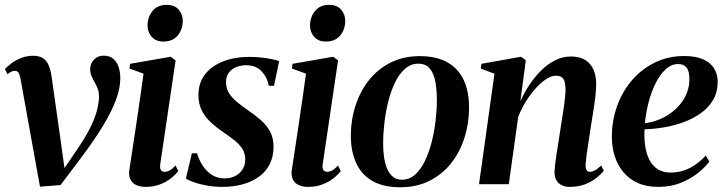

<svg xmlns="http://www.w3.org/2000/svg" viewBox="-24 -758 2979 790"><path d="M60.5 -433.5Q57 -452 52 -459.2Q47 -466.5 37.5 -466.5Q29 -466.5 21.8 -462.8Q14.5 -459 6.5 -452.5L-3.5 -474Q7.5 -486 24.5 -498.5Q41.5 -511 64 -519.8Q86.5 -528.5 112 -528.5Q137.5 -528.5 152.8 -518.5Q168 -508.5 176 -489.8Q184 -471 188 -444.5L227 -169.5L244 -47L214.5 -27L291 -139.5Q324.5 -188 344.8 -227.8Q365 -267.5 374 -300.2Q383 -333 383.5 -360.5Q383.5 -383.5 374.5 -401.8Q365.5 -420 356.2 -437.2Q347 -454.5 347 -473.5Q347 -497 363 -513Q379 -529 402 -529Q428 -529 443 -515.5Q458 -502 464.5 -480.8Q471 -459.5 471 -435.5Q471 -397 454 -349.5Q437 -302 400.8 -241.8Q364.5 -181.5 306 -104L225 3.5L140.5 10L112 -147.5Z M574 11Q554.5 11 538.2 4.2Q522 -2.5 513.5 -17.8Q505 -33 508 -58Q509.5 -67.5 513.8 -95.5Q518 -123.5 524.2 -164.5Q530.5 -205.5 537.8 -254.2Q545 -303 552.5 -354.8Q560 -406.5 566.5 -455L508.5 -476L511.5 -495.5L678.5 -524.5L698.5 -509.5L635.5 -83.5Q633 -64.5 638.5 -57.8Q644 -51 653 -51Q663.5 -51 673.8 -56.5Q684 -62 698.5 -77L709.5 -54Q698 -39 679 -24Q660 -9 633.8 1Q607.5 11 574 11ZM648 -587Q617.5 -587 600.2 -606.5Q583 -626 583 -652.5Q583.5 -689 604.2 -713.5Q625 -738 661 -738Q695 -738 711.5 -718Q728 -698 728 -673Q728 -637 707.2 -612Q686.5 -587 648 -587Z M1103.5 -405H1082Q1076.5 -438.5 1053 -464Q1029.5 -489.5 989.5 -489.5Q966.5 -489.5 947.5 -481.8Q928.5 -474 917.2 -458.5Q906 -443 906 -420Q906 -396 917.2 -376.8Q928.5 -357.5 948 -341Q967.5 -324.5 992 -307.5Q1024.5 -285.5 1049 -264Q1073.5 -242.5 1087.5 -216.2Q1101.5 -190 1101.5 -154Q1101.5 -113.5 1086 -82.8Q1070.5 -52 1042 -31.2Q1013.5 -10.5 975 0.2Q936.5 11 891 11Q860 11 829.2 5.8Q798.5 0.5 774.8 -7.8Q751 -16 741 -23.5L765.5 -127.5H786.5Q794.5 -100.5 809.8 -76.8Q825 -53 847.8 -38.5Q870.5 -24 900.5 -24Q924 -24 943.2 -33.5Q962.5 -43 973.8 -60.8Q985 -78.5 985 -102Q985 -126.5 973.5 -145Q962 -163.5 941.5 -180Q921 -196.5 893.5 -215Q868.5 -232 845.2 -253Q822 -274 807.2 -301.8Q792.5 -329.5 792.5 -367Q792.5 -416.5 819.2 -451.5Q846 -486.5 893.8 -505.2Q941.5 -524 1003.5 -524Q1027.5 -524 1051.5 -521.2Q1075.5 -518.5 1095 -514.5Q1114.5 -510.5 1124.5 -506.5Z M1242.5 11Q1223 11 1206.8 4.2Q1190.5 -2.5 1182 -17.8Q1173.5 -33 1176.5 -58Q1178 -67.5 1182.2 -95.5Q1186.5 -123.5 1192.8 -164.5Q1199 -205.5 1206.2 -254.2Q1213.5 -303 1221 -354.8Q1228.5 -406.5 1235 -455L1177 -476L1180 -495.5L1347 -524.5L1367 -509.5L1304 -83.5Q1301.5 -64.5 1307 -57.8Q1312.5 -51 1321.5 -51Q1332 -51 1342.2 -56.5Q1352.5 -62 1367 -77L1378 -54Q1366.5 -39 1347.5 -24Q1328.5 -9 1302.2 1Q1276 11 1242.5 11ZM1316.5 -587Q1286 -587 1268.8 -606.5Q1251.5 -626 1251.5 -652.5Q1252 -689 1272.8 -713.5Q1293.5 -738 1329.5 -738Q1363.5 -738 1380 -718Q1396.5 -698 1396.5 -673Q1396.5 -637 1375.8 -612Q1355 -587 1316.5 -587Z M1703 -527Q1772 -527 1817 -501.5Q1862 -476 1884 -428.8Q1906 -381.5 1906 -315.5Q1906 -251.5 1887.5 -192.5Q1869 -133.5 1832.8 -87.2Q1796.5 -41 1743.5 -14.2Q1690.5 12.5 1622 12.5Q1553.5 12.5 1508.5 -13.2Q1463.5 -39 1441.8 -86.5Q1420 -134 1419.5 -197.5Q1419.5 -263.5 1438.5 -322.8Q1457.5 -382 1494 -428Q1530.5 -474 1583.2 -500.5Q1636 -527 1703 -527ZM1697 -496Q1666.5 -496 1642.8 -475.2Q1619 -454.5 1602 -419.8Q1585 -385 1574 -342Q1563 -299 1557.8 -254Q1552.5 -209 1552.5 -168.5Q1552.5 -121.5 1560.8 -88Q1569 -54.5 1586.2 -36.5Q1603.5 -18.5 1630 -18.5Q1660 -18.5 1683.5 -39.2Q1707 -60 1724 -95Q1741 -130 1752 -173Q1763 -216 1768.2 -260.8Q1773.5 -305.5 1773.5 -345.5Q1773.5 -389.5 1767 -423.2Q1760.5 -457 1744 -476.5Q1727.5 -496 1697 -496Z M2117 -341Q2132.5 -376 2154.2 -408.8Q2176 -441.5 2202.8 -468Q2229.5 -494.5 2260.2 -510Q2291 -525.5 2325 -525.5Q2376.5 -525.5 2402.8 -495.2Q2429 -465 2429 -413Q2429 -390.5 2425.8 -362Q2422.5 -333.5 2417.5 -302.2Q2412.5 -271 2407.5 -239.5Q2403.5 -211.5 2398.5 -180.8Q2393.5 -150 2390 -123.2Q2386.5 -96.5 2385.5 -80Q2385.5 -63.5 2390.2 -57.2Q2395 -51 2403 -51Q2412 -51 2423.8 -57Q2435.5 -63 2449.5 -77L2460.5 -55.5Q2450 -42 2430.8 -26.5Q2411.5 -11 2384 0Q2356.5 11 2319.5 11Q2302.5 11 2288.2 4.5Q2274 -2 2265.8 -15.5Q2257.5 -29 2257.5 -50Q2258 -60.5 2260 -79.8Q2262 -99 2265.8 -123.2Q2269.5 -147.5 2273.8 -173.8Q2278 -200 2281.5 -223.5Q2285.5 -248.5 2289.2 -272.8Q2293 -297 2296.2 -319Q2299.5 -341 2301.2 -359.5Q2303 -378 2303 -390.5Q2302.5 -410 2299 -422.2Q2295.5 -434.5 2287 -440.5Q2278.5 -446.5 2263 -446.5Q2244.5 -446.5 2222.5 -432Q2200.5 -417.5 2178.8 -393Q2157 -368.5 2138.5 -338.2Q2120 -308 2108 -276L2069.5 0H1947L2010.5 -454.5L1954 -476L1957 -495.5L2120 -524.5L2139.5 -510Z M2894.5 -93Q2879.5 -72 2849.8 -47.8Q2820 -23.5 2778.2 -6.2Q2736.5 11 2684.5 11Q2635.5 11 2599.5 -5.5Q2563.5 -22 2540 -50.8Q2516.5 -79.5 2505 -116.5Q2493.5 -153.5 2493.5 -194Q2493.5 -263 2515.8 -323.5Q2538 -384 2578 -429.8Q2618 -475.5 2672.2 -501.5Q2726.5 -527.5 2791 -527.5Q2838.5 -527.5 2869 -514Q2899.5 -500.5 2914.2 -476.5Q2929 -452.5 2929 -421.5Q2929 -379 2910.2 -347Q2891.5 -315 2860 -292.5Q2828.5 -270 2789.2 -255.5Q2750 -241 2708.2 -234Q2666.5 -227 2628 -226Q2626 -191 2630.5 -159Q2635 -127 2647.2 -102Q2659.5 -77 2681.2 -62.5Q2703 -48 2735 -48Q2765.5 -48 2791.8 -57.2Q2818 -66.5 2840 -82.5Q2862 -98.5 2880 -118ZM2767 -494.5Q2738.5 -494.5 2715 -473Q2691.5 -451.5 2673.8 -416Q2656 -380.5 2644.8 -337.2Q2633.5 -294 2629.5 -251Q2658 -254.5 2685 -265Q2712 -275.5 2735.2 -292.2Q2758.5 -309 2776 -330.8Q2793.5 -352.5 2803.2 -378.5Q2813 -404.5 2812.5 -433.5Q2812.5 -465.5 2800.8 -480Q2789 -494.5 2767 -494.5Z"/></svg>

Font: Merriweather 120pt SemiBold
Style: Italic
Weight: 600
Italic angle: -7.8°
Version: Version 2.101